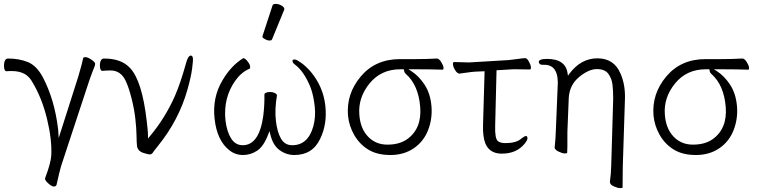

<svg xmlns="http://www.w3.org/2000/svg" viewBox="-36 -779 3871 981"><path d="M253 165Q250 174 239 174Q228 174 209 156.5Q190 139 195 130Q224 53 226 15Q230 -65 204.5 -170.5Q179 -276 132 -355Q114 -389 87.5 -402.5Q61 -416 25 -416H12Q6 -416 -2 -415H-3Q-13 -415 -15 -434Q-17 -453 -12 -466.5Q-7 -480 5 -480Q61 -480 106 -462Q151 -444 183 -384Q243 -270 261 -118L264 -74L364 -388Q385 -459 389 -482Q390 -487 401 -487Q412 -487 430.5 -474.5Q449 -462 450 -454.5Q451 -447 445.5 -435Q440 -423 421 -370L276 70Q268 97 253 165ZM261 -117V-118Q261 -118 261 -117ZM389 -482Z M699 3Q668 -6 664 -33Q662 -51 661.5 -87Q661 -123 655.5 -172.5Q650 -222 636 -277Q622 -332 607 -364Q582 -419 529 -419Q510 -419 488 -417H487Q477 -417 475 -435.5Q473 -454 478 -467Q483 -480 495 -480Q583 -480 627 -433Q690 -369 714 -158L718 -121Q720 -103 720 -85V-71L729 -82Q806 -173 857 -287Q887 -356 915 -458Q925 -495 939 -495Q948 -495 949.5 -482Q951 -469 945.5 -427.5Q940 -386 922 -322Q878 -165 770 -32Q752 -10 745.5 0Q739 10 729.5 10Q720 10 699 3Z M1468 13Q1427 13 1392.5 -12Q1358 -37 1345 -93L1341 -109L1335 -94Q1312 -32 1278.5 -9.5Q1245 13 1205.5 13Q1166 13 1135 -12Q1073 -61 1060.5 -171Q1048 -281 1101 -369Q1144 -443 1207 -482Q1217 -481 1229 -465.5Q1241 -450 1242 -439.5Q1243 -429 1239 -428Q1197 -410 1167 -368Q1104 -280 1116 -164Q1123 -106 1145 -71.5Q1167 -37 1204 -37Q1288 -37 1309 -186Q1316 -243 1315 -294V-295Q1314 -301 1322.5 -305Q1331 -309 1343.5 -309Q1356 -309 1366.5 -304.5Q1377 -300 1379 -293V-291Q1367 -221 1373.5 -163Q1380 -105 1399.5 -71Q1419 -37 1457 -37Q1538 -37 1565 -134Q1578 -182 1572 -236Q1566 -290 1552 -329Q1519 -413 1471 -449Q1460 -457 1459 -464Q1458 -471 1460 -473Q1462 -475 1470.5 -475Q1479 -475 1503 -458Q1527 -441 1553 -411Q1615 -336 1626 -241Q1637 -146 1600 -70Q1561 13 1468 13ZM1354 -578Q1352 -572 1341 -572Q1330 -572 1317.5 -579Q1305 -586 1305 -590V-594L1356 -750Q1358 -759 1373 -759Q1388 -759 1402.5 -750.5Q1417 -742 1417 -732Q1417 -730 1416 -729Z M1742 -189Q1733 -300 1807.5 -388.5Q1882 -477 2008 -477H2090Q2144 -477 2195 -480H2196Q2207 -480 2218 -462.5Q2229 -445 2230 -434Q2231 -423 2226 -423Q2159 -425 2099 -425H2051L2065 -416Q2104 -391 2133.5 -346Q2163 -301 2168.5 -236.5Q2174 -172 2151 -113.5Q2128 -55 2077.5 -21Q2027 13 1959 13Q1891 13 1846 -14.5Q1801 -42 1774 -89Q1747 -136 1742 -189ZM2043 -67Q2120 -121 2111 -232.5Q2102 -344 2038 -401Q2029 -409 2029 -417V-418L2027 -425H2009Q1911 -425 1852 -352.5Q1793 -280 1800 -193Q1805 -123 1844 -81.5Q1883 -40 1943.5 -40Q2004 -40 2043 -67Z M2528 6Q2444 6 2434 -88Q2431 -110 2432 -142L2440 -415L2394 -413Q2375 -412 2349 -408Q2323 -404 2312 -403H2311Q2301 -403 2290.5 -419Q2280 -435 2278.5 -448.5Q2277 -462 2284 -462L2361 -460L2562 -472Q2584 -474 2611.5 -478Q2639 -482 2647.5 -482Q2656 -482 2665.5 -466Q2675 -450 2676.5 -437Q2678 -424 2671 -424L2606 -425H2586Q2576 -425 2568 -424L2501 -420L2494 -136Q2492 -71 2508 -58Q2518 -50 2538 -48H2549Q2603 -48 2629 -72Q2644 -84 2652 -84Q2658 -84 2659 -73.5Q2660 -63 2643 -43Q2602 6 2528 6ZM2629 -72ZM2567 -424H2568Z M3145 179Q3145 182 3132.5 182Q3120 182 3101 173.5Q3082 165 3081 154L3080 152Q3086 110 3087 65L3097 -274Q3097 -316 3093.5 -346.5Q3090 -377 3072.5 -401.5Q3055 -426 3013.5 -426Q2972 -426 2923 -385.5Q2874 -345 2870 -279L2863 -104V-32Q2863 -21 2862 1Q2862 5 2850 5Q2838 5 2819 -4Q2800 -13 2798 -23V-26Q2803 -73 2804 -112L2813 -330Q2823 -448 2745 -448H2735Q2720 -448 2717 -461Q2715 -478 2759 -478Q2854 -478 2864 -404L2866 -392L2873 -402Q2932 -481 3016.5 -481Q3101 -481 3134 -404Q3160 -346 3157 -270L3146 73Z M3303 -189Q3294 -300 3368.5 -388.5Q3443 -477 3569 -477H3651Q3705 -477 3756 -480H3757Q3768 -480 3779 -462.5Q3790 -445 3791 -434Q3792 -423 3787 -423Q3720 -425 3660 -425H3612L3626 -416Q3665 -391 3694.5 -346Q3724 -301 3729.5 -236.5Q3735 -172 3712 -113.5Q3689 -55 3638.5 -21Q3588 13 3520 13Q3452 13 3407 -14.5Q3362 -42 3335 -89Q3308 -136 3303 -189ZM3604 -67Q3681 -121 3672 -232.5Q3663 -344 3599 -401Q3590 -409 3590 -417V-418L3588 -425H3570Q3472 -425 3413 -352.5Q3354 -280 3361 -193Q3366 -123 3405 -81.5Q3444 -40 3504.5 -40Q3565 -40 3604 -67Z"/></svg>

Font: LXGW WenKai TC Light
Style: Regular
Weight: 300
Designer: LXGW / Fontworks Inc.
Foundry: LXGW / Fontworks Inc.
Version: Version 1.330